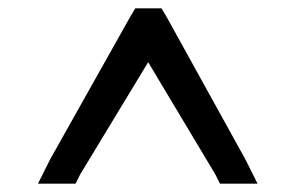

<svg xmlns="http://www.w3.org/2000/svg" viewBox="-20 -760 688 460"><path d="M172 -342 161 -320H71L100 -378L291 -718L304 -740H367L380 -718L568 -378L597 -320H507L496 -342L335 -611Z"/></svg>

Font: Nordica Advanced
Style: RegularExtended
Weight: 300
Version: Version 1.07